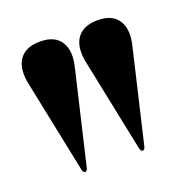

<svg xmlns="http://www.w3.org/2000/svg" viewBox="-80 -876 506 527"><g transform="rotate(-20 173.0 -613.0)"><path d="M252.5 -424Q247 -424 244.5 -433.5L189.5 -701Q178.5 -749.5 196.5 -776.2Q214.5 -803 257.5 -803Q301 -803 318 -775.5Q335 -748 323 -701.5L260 -433.5Q257.5 -424 252.5 -424ZM84 -423Q78.5 -423 76 -432.5L21 -700Q10 -748.5 28 -775.2Q46 -802 89 -802Q132.5 -802 149.5 -774.5Q166.5 -747 154.5 -700.5L91.5 -432.5Q89 -423 84 -423Z"/></g></svg>

Font: Fraunces 144pt
Style: Bold
Weight: 700
Version: Version 1.000;[b76b70a41]